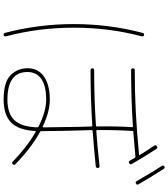

<svg xmlns="http://www.w3.org/2000/svg" viewBox="44 -926 912 1040"><g transform="rotate(90 500.0 -406.0)"><path d="M960.9 -690.4Q911.1 -778.3 878.9 -826.2Q873 -835 880.9 -839.8Q889.6 -844.7 894.5 -836.9Q942.4 -762.7 978.5 -700.2Q983.4 -691.4 974.6 -686.5Q965.8 -681.6 960.9 -690.4ZM519.5 9.8Q595.7 9.8 631.3 -28.3Q667 -66.4 669.9 -151.4Q669.9 -156.2 665 -159.2Q583 -200.2 519.5 -200.2Q446.3 -200.2 408.2 -174.3Q370.1 -148.4 370.1 -99.6Q369.1 9.8 519.5 9.8ZM665 -181.6Q669.9 -179.7 669.9 -184.6Q669.9 -214.8 667 -382.8Q665 -426.8 665 -446.3Q665 -450.2 660.2 -450.2Q516.6 -440.4 361.3 -440.4Q350.6 -440.4 350.1 -450.2Q349.6 -460 360.4 -460Q516.6 -460 660.2 -469.7Q665 -469.7 665 -475.6Q663.1 -583 668.9 -666Q668.9 -669.9 665 -669.9Q517.6 -660.2 360.4 -660.2Q350.6 -660.2 350.1 -669.9Q349.6 -679.7 359.4 -679.7Q582 -679.7 816.4 -703.1Q821.3 -703.1 819.3 -707Q797.9 -743.2 768.6 -786.1Q763.7 -794.9 772.5 -799.8Q781.2 -805.7 786.1 -797.9Q829.1 -732.4 868.2 -664.1Q873 -655.3 864.3 -649.9Q855.5 -644.5 849.6 -654.3L835 -680.7Q833 -683.6 827.1 -683.6Q815.4 -682.6 766.6 -678.2Q717.8 -673.8 693.4 -671.9Q689.5 -671.9 689.5 -667Q683.6 -583 684.6 -476.6Q684.6 -471.7 690.4 -471.7Q765.6 -476.6 879.9 -489.3Q887.7 -491.2 889.6 -480.5Q891.6 -471.7 881.8 -468.8Q763.7 -457 691.4 -452.1Q685.5 -452.1 684.6 -448.2Q684.6 -426.8 686.5 -382.8Q689.5 -293.9 690.4 -173.8Q690.4 -168 694.3 -167Q778.3 -121.1 869.1 -34.2Q876 -26.4 870.1 -19.5Q862.3 -11.7 856.4 -18.6Q770.5 -100.6 693.4 -143.6Q692.4 -144.5 690.9 -143.1Q689.5 -141.6 689.5 -139.6Q684.6 -50.8 643.6 -10.3Q602.5 30.3 519.5 30.3Q424.8 30.3 387.2 -7.3Q349.6 -44.9 349.6 -99.6Q349.6 -156.2 394.5 -188Q439.5 -219.7 519.5 -219.7Q585.9 -219.7 665 -181.6ZM169.9 30.3Q160.2 32.2 158.2 23.4Q110.4 -158.2 110.4 -349.6Q110.4 -541 158.2 -722.7Q160.2 -731.4 169.9 -730.5Q178.7 -728.5 176.8 -717.8Q129.9 -541 129.9 -350.1Q129.9 -159.2 176.8 17.6Q178.7 28.3 169.9 30.3Z"/></g></svg>

Font: Rounded-L Mgen+ 2m thin
Style: Regular
Weight: 100
Designer: [Source Han Sans]
Ryoko NISHIZUKA  (kana & ideographs); Paul D. Hunt (Latin, Greek & Cyrillic); Wenlong ZHANG  (bopomofo
Version: Version 1.059.20150602